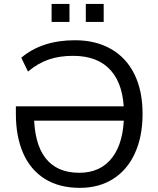

<svg xmlns="http://www.w3.org/2000/svg" viewBox="-20 -929 791 959"><path d="M59.3 -360.1V-397.8H616.9V-326.4H126.8L149.8 -358.3Q150.1 -213.6 207 -139.8Q263.9 -66 376.3 -66Q482.7 -66 541 -142.5Q599.2 -219 599.2 -361Q599.2 -502.1 534.5 -576.1Q469.8 -650.1 345.1 -650.1Q276 -650.1 222.4 -631.5Q168.8 -612.8 119.8 -571.5L86.2 -640.6Q136.7 -683.7 204.2 -705.9Q271.6 -728 354.2 -728Q458.4 -728 534.7 -684.2Q611.1 -640.4 651.6 -557.8Q692.1 -475.2 692.1 -360.6Q692.1 -246.8 653.7 -163.3Q615.4 -79.7 544.7 -35.2Q474.1 9.3 379 9.3Q275.5 9.3 203.9 -35.6Q132.2 -80.6 95.8 -163.6Q59.3 -246.7 59.3 -360.1ZM408.6 -909.3H497.9V-819.5H408.6ZM237.7 -909.3H327V-819.5H237.7Z"/></svg>

Font: Min Sans VF VF
Style: Regular
Weight: 400
Designer: Jinseong-Kim, NotoSansCJK, Nunito
Foundry: Jinseong-Kim
Version: Version 1.420;Glyphs 3.1.2 (3151)